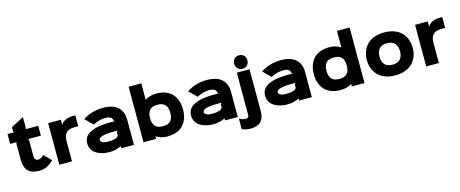

<svg xmlns="http://www.w3.org/2000/svg" viewBox="-52 -1729 6728 2808"><g transform="rotate(-15 3312.5 -325.5)"><path d="M449.2 -199.2 557.1 -89.8Q500.5 -38.1 450.9 -14.2Q401.4 9.8 336.9 9.8Q223.1 9.8 168.5 -46.1Q113.8 -102.1 113.8 -216.8V-463.9L123 -481H24.9V-629.9H123L113.8 -647V-710L306.2 -811V-647L296.9 -629.9H490.2V-481H296.9L306.2 -463.9V-217.8Q306.2 -185.1 321.3 -168.5Q336.4 -151.9 360.8 -151.9Q385.3 -151.9 405.8 -163.1Q426.3 -174.3 449.2 -199.2Z M1053.7 -637.2V-473.1H999Q912.1 -473.1 872.1 -432.6Q832 -392.1 832 -312V0H640.1V-629.9H832V-555.2H834Q889.6 -637.2 1015.1 -637.2Z M1577.6 -245.1 1594.7 -263.2H1564Q1517.1 -263.2 1482.9 -262.2Q1419.4 -258.3 1386.7 -252Q1342.3 -242.7 1324 -228.5Q1305.7 -214.4 1305.7 -194.8Q1305.7 -173.8 1334.7 -158Q1363.8 -142.1 1416 -142.1Q1434.1 -142.1 1450.9 -142.8Q1467.8 -143.6 1492.4 -147.2Q1517.1 -150.9 1534.4 -156.7Q1551.8 -162.6 1564.7 -174.3Q1577.6 -186 1577.6 -202.1ZM1770 -379.9V1H1577.6V-29.8H1575.7Q1542.5 -11.2 1495.8 0Q1449.2 11.2 1401.9 11.2Q1363.3 11.2 1326.2 5.6Q1289.1 0 1250 -14.9Q1210.9 -29.8 1181.6 -52.5Q1152.3 -75.2 1133.5 -113Q1114.7 -150.9 1114.7 -199.2Q1114.7 -237.8 1129.9 -269.3Q1145 -300.8 1169.2 -321.8Q1193.4 -342.8 1229 -358.6Q1264.6 -374.5 1300 -383.3Q1335.4 -392.1 1378.7 -397.5Q1421.9 -402.8 1455.8 -404.3Q1489.7 -405.8 1527.8 -405.8H1589.8L1572.8 -422.9Q1572.8 -452.1 1544.7 -469.5Q1516.6 -486.8 1466.8 -486.8Q1367.2 -486.8 1279.8 -436L1165 -549.8Q1225.6 -591.8 1304.7 -615.5Q1383.8 -639.2 1470.7 -639.2Q1618.2 -639.2 1694.1 -571.5Q1770 -503.9 1770 -379.9Z M2405.3 -313Q2405.3 -394 2368.4 -435.5Q2331.5 -477.1 2251.5 -477.1Q2170.9 -477.1 2134.5 -435.8Q2098.1 -394.5 2098.1 -313Q2098.1 -233.4 2135 -192.6Q2171.9 -151.9 2252.4 -151.9Q2332.5 -151.9 2368.9 -192.6Q2405.3 -233.4 2405.3 -313ZM2597.2 -313Q2597.2 -242.2 2577.6 -183.8Q2558.1 -125.5 2519.3 -82Q2480.5 -38.6 2418.7 -14.4Q2356.9 9.8 2276.4 9.8Q2225.1 9.8 2179.7 -3.7Q2134.3 -17.1 2108.4 -39.1H2106.4V1H1914.6V-839.8H2106.4V-588.9H2108.4Q2133.8 -610.8 2179.4 -625Q2225.1 -639.2 2276.4 -639.2Q2357.4 -639.2 2419.4 -614.7Q2481.4 -590.3 2520 -546.4Q2558.6 -502.4 2577.9 -443.6Q2597.2 -384.8 2597.2 -313Z M3149.9 -245.1 3167 -263.2H3136.2Q3089.4 -263.2 3055.2 -262.2Q2991.7 -258.3 2959 -252Q2914.6 -242.7 2896.2 -228.5Q2877.9 -214.4 2877.9 -194.8Q2877.9 -173.8 2907 -158Q2936 -142.1 2988.3 -142.1Q3006.3 -142.1 3023.2 -142.8Q3040 -143.6 3064.7 -147.2Q3089.4 -150.9 3106.7 -156.7Q3124 -162.6 3137 -174.3Q3149.9 -186 3149.9 -202.1ZM3342.3 -379.9V1H3149.9V-29.8H3147.9Q3114.7 -11.2 3068.1 0Q3021.5 11.2 2974.1 11.2Q2935.5 11.2 2898.4 5.6Q2861.3 0 2822.3 -14.9Q2783.2 -29.8 2753.9 -52.5Q2724.6 -75.2 2705.8 -113Q2687 -150.9 2687 -199.2Q2687 -237.8 2702.1 -269.3Q2717.3 -300.8 2741.5 -321.8Q2765.6 -342.8 2801.3 -358.6Q2836.9 -374.5 2872.3 -383.3Q2907.7 -392.1 2950.9 -397.5Q2994.1 -402.8 3028.1 -404.3Q3062 -405.8 3100.1 -405.8H3162.1L3145 -422.9Q3145 -452.1 3116.9 -469.5Q3088.9 -486.8 3039.1 -486.8Q2939.5 -486.8 2852.1 -436L2737.3 -549.8Q2797.9 -591.8 2877 -615.5Q2956.1 -639.2 3043 -639.2Q3190.4 -639.2 3266.4 -571.5Q3342.3 -503.9 3342.3 -379.9Z M3688.5 -628.9V13.2Q3688.5 112.8 3634.8 163.8Q3581.1 214.8 3478.5 214.8Q3456.5 214.8 3431.9 210.2Q3407.2 205.6 3393.6 201.4Q3379.9 197.3 3351.6 188V28.8Q3401.9 57.1 3448.7 57.1Q3496.6 57.1 3496.6 13.2V-628.9ZM3692.4 -764.2Q3692.4 -720.2 3664.6 -691.2Q3636.7 -662.1 3592.8 -662.1Q3548.3 -662.1 3520.5 -691.4Q3492.7 -720.7 3492.7 -764.2Q3492.7 -808.1 3520.8 -837.2Q3548.8 -866.2 3592.8 -866.2Q3637.2 -866.2 3664.8 -837.4Q3692.4 -808.6 3692.4 -764.2Z M4271 -245.1 4288.1 -263.2H4257.3Q4210.4 -263.2 4176.3 -262.2Q4112.8 -258.3 4080.1 -252Q4035.6 -242.7 4017.3 -228.5Q3999 -214.4 3999 -194.8Q3999 -173.8 4028.1 -158Q4057.1 -142.1 4109.4 -142.1Q4127.4 -142.1 4144.3 -142.8Q4161.1 -143.6 4185.8 -147.2Q4210.4 -150.9 4227.8 -156.7Q4245.1 -162.6 4258.1 -174.3Q4271 -186 4271 -202.1ZM4463.4 -379.9V1H4271V-29.8H4269Q4235.8 -11.2 4189.2 0Q4142.6 11.2 4095.2 11.2Q4056.6 11.2 4019.5 5.6Q3982.4 0 3943.4 -14.9Q3904.3 -29.8 3875 -52.5Q3845.7 -75.2 3826.9 -113Q3808.1 -150.9 3808.1 -199.2Q3808.1 -237.8 3823.2 -269.3Q3838.4 -300.8 3862.5 -321.8Q3886.7 -342.8 3922.4 -358.6Q3958 -374.5 3993.4 -383.3Q4028.8 -392.1 4072 -397.5Q4115.2 -402.8 4149.2 -404.3Q4183.1 -405.8 4221.2 -405.8H4283.2L4266.1 -422.9Q4266.1 -452.1 4238 -469.5Q4210 -486.8 4160.2 -486.8Q4060.5 -486.8 3973.1 -436L3858.4 -549.8Q3918.9 -591.8 3998 -615.5Q4077.1 -639.2 4164.1 -639.2Q4311.5 -639.2 4387.5 -571.5Q4463.4 -503.9 4463.4 -379.9Z M5076.7 -313Q5076.7 -395 5040.5 -436Q5004.4 -477.1 4923.8 -477.1Q4843.3 -477.1 4806.4 -435.5Q4769.5 -394 4769.5 -313Q4769.5 -233.4 4806.2 -192.6Q4842.8 -151.9 4923.8 -151.9Q5003.4 -151.9 5040 -192.6Q5076.7 -233.4 5076.7 -313ZM5260.7 -839.8V1H5068.8V-39.1H5066.9Q5041 -17.1 4995.6 -3.7Q4950.2 9.8 4898.9 9.8Q4819.3 9.8 4757.3 -14.4Q4695.3 -38.6 4656.2 -82Q4617.2 -125.5 4597.4 -183.8Q4577.6 -242.2 4577.6 -313Q4577.6 -384.8 4597.2 -443.6Q4616.7 -502.4 4655.3 -546.4Q4693.8 -590.3 4756.1 -614.7Q4818.4 -639.2 4898.9 -639.2Q4949.7 -639.2 4995.6 -625Q5041.5 -610.8 5066.9 -588.9H5068.8V-839.8Z M5883.3 -314.9Q5883.3 -391.6 5844.7 -434.3Q5806.2 -477.1 5727.5 -477.1Q5648.9 -477.1 5610.6 -434.8Q5572.3 -392.6 5572.3 -314.9Q5572.3 -237.8 5611.1 -194.8Q5649.9 -151.9 5728.5 -151.9Q5807.1 -151.9 5845.2 -194.6Q5883.3 -237.3 5883.3 -314.9ZM6075.7 -314.9Q6075.7 -246.1 6053.2 -187.5Q6030.8 -128.9 5988.3 -84.7Q5945.8 -40.5 5878.7 -15.4Q5811.5 9.8 5727.5 9.8Q5643.1 9.8 5576.2 -15.1Q5509.3 -40 5467 -84.2Q5424.8 -128.4 5402.6 -187.3Q5380.4 -246.1 5380.4 -314.9Q5380.4 -383.8 5402.6 -442.6Q5424.8 -501.5 5467 -545.7Q5509.3 -589.8 5576.2 -615Q5643.1 -640.1 5727.5 -640.1Q5812.5 -640.1 5879.4 -615.2Q5946.3 -590.3 5988.8 -546.1Q6031.2 -502 6053.5 -443.1Q6075.7 -384.3 6075.7 -314.9Z M6608.9 -637.2V-473.1H6554.2Q6467.3 -473.1 6427.2 -432.6Q6387.2 -392.1 6387.2 -312V0H6195.3V-629.9H6387.2V-555.2H6389.2Q6444.8 -637.2 6570.3 -637.2Z"/></g></svg>

Font: Sinkin Sans 800 Black
Style: Regular
Weight: 900
Designer: Keith Bates
Foundry: K-Type
Version: Sinkin Sans (version 1.0)  by Keith Bates   •   © 2014   www